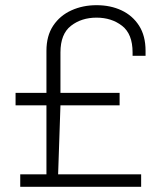

<svg xmlns="http://www.w3.org/2000/svg" viewBox="-20 -720 640 740"><path d="M58 0V-48H159V-314H40V-362H159V-524Q159 -582 185 -621Q211 -660 255 -680Q299 -700 352 -700Q406 -700 448.5 -680Q491 -660 516 -621Q541 -582 541 -524V-505H491V-518Q491 -589 450.5 -620.5Q410 -652 352 -652Q294 -652 253.5 -620.5Q213 -589 213 -518V-362H441V-314H213L204 -48H524V0Z"/></svg>

Font: Chivo Mono Thin
Style: Regular
Weight: 250
Designer: Hector Gatti
Foundry: Omnibus-Type
Version: Version 1.008